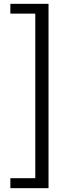

<svg xmlns="http://www.w3.org/2000/svg" viewBox="-20 -811 378 1001"><path d="M34 170H233V-791H34V-740H164V118H34Z"/></svg>

Font: Source Han Sans KR Regular
Style: Regular
Weight: 400
Designer: Ryoko NISHIZUKA (kana & ideographs); Paul D. Hunt (Latin, Greek & Cyrillic); Wenlong ZHANG (bopomofo); Sandoll Communica
Foundry: Adobe Systems Incorporated
Version: Version 1.004;PS 1.004;hotconv 1.0.82;makeotf.lib2.5.63406